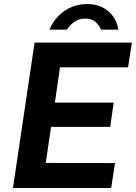

<svg xmlns="http://www.w3.org/2000/svg" viewBox="-20 -935 676 955"><path d="M44.5 0 152 -723H636L617 -600H278.5L253 -424.5H545.5L528 -304H234L207.5 -124.5L552 -124L533 0ZM226 -787.5Q243 -828 271.5 -856.5Q300 -885 336.5 -900Q373 -915 413.5 -915Q455 -915 487.8 -899.2Q520.5 -883.5 541.5 -855Q562.5 -826.5 569 -787.5H482.5Q473 -809.5 454.8 -826Q436.5 -842.5 404 -842.5Q381.5 -842.5 364.5 -834.5Q347.5 -826.5 334.5 -813.8Q321.5 -801 312 -787.5Z"/></svg>

Font: Public Sans Thin
Style: Bold Italic
Weight: 700
Italic angle: -8°
Version: Version 2.001